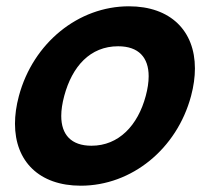

<svg xmlns="http://www.w3.org/2000/svg" viewBox="-20 -575 667 610"><path d="M236.6 15C398.6 15 542 -102 587 -270C595.3 -301 599.3 -330.4 599.3 -357.6C599.3 -476.8 522.1 -555 389.4 -555C229.4 -555 85.3 -439 40 -270C31.6 -238.7 27.6 -209.2 27.6 -181.8C27.6 -63 104.1 15 236.6 15ZM270.7 -112C206.1 -112 174.6 -147.2 174.6 -206.7C174.6 -225.5 177.8 -246.7 184 -270C209.2 -364 266.3 -428 355.3 -428C420.8 -428 452.3 -392.1 452.3 -332.7C452.3 -314 449.2 -293 443 -270C418.1 -177 357.7 -112 270.7 -112Z"/></svg>

Font: Manrope
Style: ExtraBoldItalic
Weight: 800
Italic angle: -15°
Designer: Mikhail Sharanda
Foundry: Mikhail Sharanda
Version: Version 4.502;hotconv 1.0.109;makeotfexe 2.5.65596